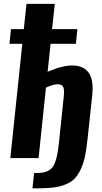

<svg xmlns="http://www.w3.org/2000/svg" viewBox="-20 -830 537 1008"><path d="M150.4 158.7 159.2 78.1H174.8Q201.2 78.1 219 72.3Q236.8 66.4 249 55.4Q261.2 44.4 269 22.9Q276.9 1.5 281.5 -23.9Q286.1 -49.3 290.5 -90.3L315.4 -329.6Q316.4 -339.4 316.4 -347.7Q316.4 -363.3 312 -373Q305.2 -387.7 282.2 -387.7Q260.7 -387.7 221.2 -370.1L182.6 0H34.2L97.2 -600.1H29.8L37.6 -677.2H105L119.1 -809.6H267.6L253.4 -677.2H386.2L378.4 -600.1H245.6L230 -453.1Q231 -453.6 252.2 -461.9Q273.4 -470.2 284.9 -473.9Q296.4 -477.5 317.6 -481.9Q338.9 -486.3 356.9 -486.3Q466.3 -486.3 466.3 -366.7Q466.3 -352.1 464.8 -335.4L439.9 -102.5Q434.1 -47.4 425.8 -8.1Q417.5 31.2 402.8 61.3Q388.2 91.3 369.9 109.4Q351.6 127.4 322.8 138.9Q293.9 150.4 260 154.5Q226.1 158.7 178.2 158.7Z"/></svg>

Font: Oswald
Style: Demi-Bold
Weight: 600
Designer: Vernon Adams
Foundry: Vernon Adams
Version: 3.0; ttfautohint (v0.94.23-7a4d-dirty) -l 8 -r 50 -G 200 -x 